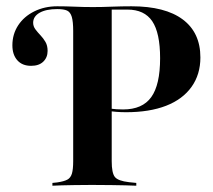

<svg xmlns="http://www.w3.org/2000/svg" viewBox="-20 -591 677 611"><path d="M212.9 -201.6V-492.7Q212.9 -521.8 208.5 -537.1Q204 -552.4 193.5 -557.3Q183.1 -562.1 162.1 -562.1Q126.6 -562.1 106 -550.4Q85.5 -538.7 85.5 -518.5Q85.5 -507.3 92.7 -497.6Q100 -487.9 108.9 -478.6Q117.7 -469.4 124.6 -457.7Q131.5 -446 131.5 -429Q131.5 -408.1 117.7 -394.8Q104 -381.5 79 -381.5Q50.8 -381.5 35.1 -399.2Q19.4 -416.9 19.4 -446.8Q19.4 -482.3 37.9 -510.5Q56.5 -538.7 89.1 -554.8Q121.8 -571 162.1 -571Q188.7 -571 216.5 -569.8Q244.4 -568.5 275.8 -568.5H275Q305.6 -568.5 336.7 -569.8Q367.7 -571 398.4 -571Q505.6 -571 561.7 -529Q617.7 -487.1 617.7 -408.1Q617.7 -354 589.5 -314.5Q561.3 -275 508.5 -254.4Q455.6 -233.9 381.5 -233.9Q364.5 -233.9 350 -235.1Q335.5 -236.3 322.6 -238.3Q309.7 -240.3 298.4 -243.5V-252.4Q314.5 -247.6 332.3 -245.2Q350 -242.7 371.8 -242.7Q433.1 -242.7 461.3 -281.9Q489.5 -321 489.5 -405.6Q489.5 -486.3 464.5 -523.4Q439.5 -560.5 385.5 -560.5H335.5V-201.6ZM262.9 -2.4Q238.7 -2.4 216.5 -2Q194.4 -1.6 176.6 -1.2Q158.9 -0.8 146.8 0V-8.9L162.1 -10.5Q183.9 -13.7 194.4 -19.4Q204.8 -25 208.9 -38.7Q212.9 -52.4 212.9 -78.2V-201.6H335.5V-78.2Q335.5 -40.3 345.6 -27.8Q355.6 -15.3 390.3 -11.3L413.7 -8.9V0Q400 -0.8 379.8 -1.2Q359.7 -1.6 335.1 -2Q310.5 -2.4 283.1 -2.4H274.2Z"/></svg>

Font: Playfair 144pt SemiCondensed
Style: Bold
Weight: 700
Width: 4
Designer: Claus Eggers Sørensen
Foundry: Claus Eggers Sørensen
Version: Version 2.203